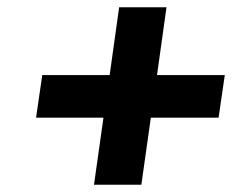

<svg xmlns="http://www.w3.org/2000/svg" viewBox="-20 -547 637 527"><path d="M238 -40 264 -224H79L96 -341H281L307 -527H437L411 -341H597L580 -224H394L368 -40Z"/></svg>

Font: Lexend SemBd
Style: Italic
Weight: 600
Italic angle: -8.13011°
Designer: Bonnie Shaver-Troup, Thomas Jockin
Foundry: Lexend
Version: Version 1.007